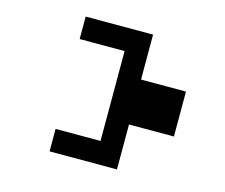

<svg xmlns="http://www.w3.org/2000/svg" viewBox="-105 -1016 1209 1032"><g transform="rotate(15 500.0 -500.0)"><path d="M500 -750H250V-875H625V-625H875V-375H625V-125H250V-250H500Z"/></g></svg>

Font: Picon
Style: Regular
Weight: 400
Designer: yne
Foundry: yne
Version: Version 21.02.27; git-deadbeef-release